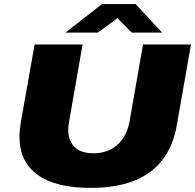

<svg xmlns="http://www.w3.org/2000/svg" viewBox="-20 -905 952 937"><path d="M422 12Q253 12 164 -51.5Q75 -115 75 -238Q75 -255 77 -273Q79 -291 82 -311L149 -688H383L317 -311Q315 -301 314 -291.5Q313 -282 313 -272Q313 -218 344 -187.5Q375 -157 436 -157Q508 -157 553.5 -199Q599 -241 612 -311L678 -688H912L843 -295Q825 -191 771.5 -123Q718 -55 631 -21.5Q544 12 422 12ZM299 -746 478 -885H642L771 -746H623L526 -844H590L458 -746Z"/></svg>

Font: Archivo SemiExpanded Black
Style: Italic
Weight: 900
Width: 6
Italic angle: -10°
Designer: Hector Gatti
Foundry: Omnibus-Type
Version: Version 2.001